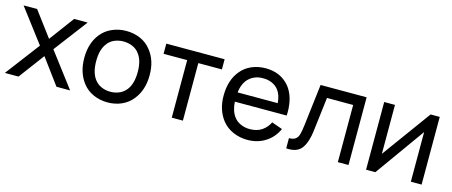

<svg xmlns="http://www.w3.org/2000/svg" viewBox="-41 -1051 3628 1541"><g transform="rotate(15 1773.0 -281.0)"><path d="M337.5 -284.5 553 0H439.5L282.5 -212.5L124 0H10.5L226 -284.5L15.5 -562.5H128L282.5 -356L435.5 -562.5H548Z M660 -77Q595 -159 595 -282.5Q595 -406.5 660 -486.5Q695.5 -530.5 749.5 -554Q804 -578 866 -578Q929 -578 983 -554.8Q1037 -531.5 1072 -486.5Q1138 -407.5 1138 -282.5Q1138 -158.5 1072 -77Q1036 -31.5 982.5 -8Q929 15.5 866 15.5Q804.5 15.5 750.2 -8Q696 -31.5 660 -77ZM998.5 -430Q977.5 -460 942 -475.2Q906.5 -490.5 866 -490.5Q825.5 -490.5 790.5 -475.2Q755.5 -460 734.5 -430Q694 -379 694 -282.5Q694 -186.5 734.5 -133.5Q757 -103.5 791.8 -88.2Q826.5 -73 866 -73Q906.5 -73 941.2 -88.2Q976 -103.5 998.5 -133.5Q1039 -186.5 1039 -282.5Q1039 -379 998.5 -430Z M1686 -478H1490V0H1397.5V-478H1201.5V-562.5H1686Z M1892 -133.5Q1914.5 -103.5 1949.8 -88.2Q1985 -73 2024.5 -73Q2085.5 -73 2125.5 -101Q2165.5 -128.5 2186 -172L2275.5 -140.5Q2241.5 -65 2174.5 -24Q2110.5 15.5 2028.5 15.5Q1966 15.5 1910 -8.5Q1855 -32.5 1818.5 -77Q1753.5 -159 1753.5 -278Q1753.5 -406.5 1818.5 -486.5Q1854.5 -531.5 1908 -554.8Q1961.5 -578 2024.5 -578Q2150.5 -578 2223.5 -489.5Q2285 -412 2285 -283.5L2284 -255H1853.5Q1857.5 -180 1892 -133.5ZM1893 -435.5Q1862.5 -395 1855.5 -332.5H2189Q2183.5 -400 2154.5 -437.5Q2133 -466 2098.5 -481Q2064 -496 2024.5 -495Q1985.5 -496 1951.2 -480.8Q1917 -465.5 1893 -435.5Z M2866 -562.5V0H2777.5V-475H2560L2526.5 -198Q2516 -102 2481 -50.5Q2446.5 1 2370 1Q2363 1 2357.5 0.8Q2352 0.5 2348.5 0V-84.5Q2384.5 -84.5 2403 -99Q2421 -113 2428.5 -140Q2436 -166 2442 -216.5L2483.5 -562.5Z M3473.5 0H3384V-412.5L3089 0H3012V-562.5H3101.5V-156L3397.5 -562.5H3473.5Z"/></g></svg>

Font: Russisch Sans Medium
Style: Regular
Weight: 500
Width: 4
Designer: Michael Sharanda (font) & Cristiano Sobral (main changes)
Foundry: Michael Sharanda
Version: Version 2.00;September 8, 2020;FontCreator 13.0.0.2681 64-bi